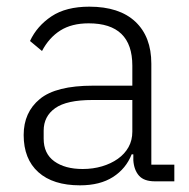

<svg xmlns="http://www.w3.org/2000/svg" viewBox="-20 -544 567 576"><path d="M445 0Q412 0 397 -17Q382 -34 380 -63V-81H375Q358 -38 319 -13Q280 12 220 12Q139 12 95 -27.5Q51 -67 51 -139Q51 -207 99.5 -247Q148 -287 259 -287H377V-347Q377 -474 246 -474Q195 -474 161 -452.5Q127 -431 106 -391L70 -421Q91 -466 134.5 -495Q178 -524 248 -524Q338 -524 386 -479Q434 -434 434 -353V-50H503V0ZM228 -37Q259 -37 286 -45Q313 -53 333.5 -67.5Q354 -82 365.5 -102.5Q377 -123 377 -149V-244H257Q180 -244 145.5 -219.5Q111 -195 111 -152V-128Q111 -83 143 -60Q175 -37 228 -37Z"/></svg>

Font: IBM Plex Sans KR Light
Style: Regular
Weight: 300
Designer: Mike Abbink; Paul van der Laan; Pieter van Rosmalen; Wujin Sim; Chorong Kim; Dohee Lee;
Foundry: Sandoll Inc.
Version: Version 1.001